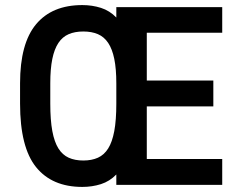

<svg xmlns="http://www.w3.org/2000/svg" viewBox="-20 -728 940 756"><path d="M304 8Q185 8 122 -70Q59 -148 59 -320V-400Q59 -557 122 -632.5Q185 -708 304 -708Q343 -708 377.5 -697Q412 -686 438 -659V-700H855V-599H558V-411H820V-309H558V-102H855V0H438V-41Q412 -14 377.5 -3Q343 8 304 8ZM308 -96Q341 -96 365.5 -107Q390 -118 406 -143.5Q422 -169 430 -212Q438 -255 438 -320V-400Q438 -457 430 -496Q422 -535 406 -559Q390 -583 365.5 -593.5Q341 -604 308 -604Q275 -604 250.5 -593.5Q226 -583 210 -559Q194 -535 186 -496Q178 -457 178 -400V-320Q178 -255 186 -212Q194 -169 210 -143.5Q226 -118 250.5 -107Q275 -96 308 -96Z"/></svg>

Font: Golos UI Medium
Style: Regular
Weight: 500
Designer: A.Korolkova, Vitaly Kuzmin
Foundry: ParaType Ltd
Version: Version 2.000